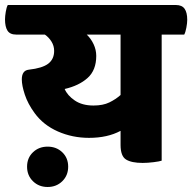

<svg xmlns="http://www.w3.org/2000/svg" viewBox="-60 -640 767 766"><path d="M642 -620Q666 -620 676.5 -605Q687 -590 687 -561Q687 -548 683.5 -529.5Q680 -511 675 -502H585V1Q577 4 553 7Q529 10 509 10Q465 10 443 -3.5Q421 -17 421 -62V-118Q369 -90 295 -90Q229 -90 171 -115.5Q113 -141 78 -189Q51 -226 39 -262.5Q27 -299 27 -323Q27 -359 55 -362Q109 -368 132.5 -386Q156 -404 156 -437Q156 -457 145.5 -474Q135 -491 119 -502H5Q-20 -502 -30 -517.5Q-40 -533 -40 -563Q-40 -575 -37 -593Q-34 -611 -29 -620ZM313 -219Q351 -219 376.5 -231.5Q402 -244 421 -261V-502H286Q303 -486 313.5 -463.5Q324 -441 324 -417Q324 -360 289.5 -329Q255 -298 198 -285Q209 -259 238.5 -239Q268 -219 313 -219ZM130 106Q95 106 71.5 83Q48 60 48 25Q48 -10 71.5 -32.5Q95 -55 130 -55Q165 -55 188.5 -32.5Q212 -10 212 25Q212 60 188.5 83Q165 106 130 106Z"/></svg>

Font: Baloo
Style: Regular
Weight: 400
Designer: Sarang Kulkarni and Ek Type
Foundry: Ek Type
Version: Version 1.443;PS 1.000;hotconv 16.6.51;makeotf.lib2.5.65220;